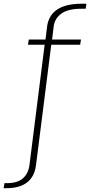

<svg xmlns="http://www.w3.org/2000/svg" viewBox="-104 -807 484 1030"><path d="M-84.5 202.5 -80 175.5H-66Q-10.5 175.5 18.8 149.8Q48 124 54 79L135.5 -567H46L50.5 -595H140L149.5 -670.5Q169.5 -787 335 -787H359.5L355.5 -760H331Q262.5 -760 227 -735.2Q191.5 -710.5 184.5 -669.5L175.5 -595H330.5L326 -567H171L89 80Q72.5 202.5 -69.5 202.5Z"/></svg>

Font: Anybody ExtraLight
Style: Regular
Weight: 200
Designer: Tyler Finck
Foundry: Etcetera Type Company
Version: Version 1.010; ttfautohint (v1.8.3) -l 8 -r 50 -G 200 -x 14 